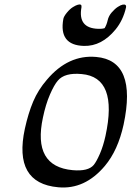

<svg xmlns="http://www.w3.org/2000/svg" viewBox="-20 -794 584 853"><path d="M539.9 -761Q526.9 -704 493.3 -663Q431.8 -588 353 -590Q240.2 -593 261.4 -710Q263.4 -721 276.9 -737.5Q290.3 -754 304 -762.5Q317.8 -771 326 -773Q344.4 -778 342 -762Q324.9 -669 415.6 -666Q432.5 -665 444.9 -669Q454.3 -685 458.4 -704Q462.6 -723 476.5 -739Q490.4 -755 503.6 -763.5Q516.9 -772 525.5 -773.5Q534.1 -775 537.8 -771.5Q541.5 -768 539.9 -761ZM407.3 -541Q589.9 -525 529 -240Q504 -126 446 -57Q356.7 49 238.7 38Q38.3 20 90.4 -222Q105.5 -291 127.5 -343Q149.5 -395 188.5 -440Q283.3 -552 407.3 -541ZM342.7 -465Q267.3 -472 237.1 -436Q220.5 -417 201.7 -373.5Q182.9 -330 170.8 -272Q123.7 -54 303.3 -38Q371.8 -32 396.3 -61Q408.6 -76 423.7 -110.5Q438.7 -145 448.6 -190Q505.4 -451 342.7 -465Z"/></svg>

Font: Kavivanar
Style: Regular
Weight: 400
Designer: Tharique Azeez
Foundry: Tharique Azeez
Version: Version 1.88